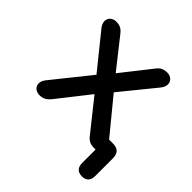

<svg xmlns="http://www.w3.org/2000/svg" viewBox="-168 -632 904 904"><g transform="rotate(45 284.5 -180.0)"><path d="M505 135C534 135 548 118 548 89V-28C548 -60 533 -78 500 -78H473L331 -251L471 -423C501 -460 479 -495 444 -495C419 -495 404 -487 390 -468L274 -321L158 -468C143 -487 129 -495 104 -495C69 -495 47 -460 77 -423L215 -252L65 -65C35 -28 58 6 93 6C118 6 133 -4 148 -22L273 -181L395 -28C410 -8 425 0 449 0H461V89C461 118 475 135 505 135Z"/></g></svg>

Font: Nunito SemiBold
Style: Regular
Weight: 600
Designer: Vernon Adams
Foundry: Vernon Adams
Version: Version 3.602